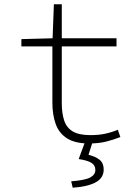

<svg xmlns="http://www.w3.org/2000/svg" viewBox="-20 -659 640 898"><path d="M397 12Q331 12 293.5 -12Q256 -36 240.5 -79Q225 -122 225 -180V-442H80V-476L226 -480L232 -639H269V-480H525V-442H269V-176Q269 -130 280 -96Q291 -62 320 -44.5Q349 -27 403 -27Q441 -27 471.5 -33.5Q502 -40 531 -52L543 -18Q510 -5 475.5 3.5Q441 12 397 12ZM320 219 313 189Q378 184 402 171Q426 158 426 136Q426 114 407.5 102.5Q389 91 348 85L382 -7H417L394 65Q427 73 446 88.5Q465 104 465 134Q465 173 428 193.5Q391 214 320 219Z"/></svg>

Font: Source Code Pro ExtraLight Light
Style: Regular
Weight: 300
Monospace: yes
Version: Version 1.018;hotconv 1.0.116;makeotfexe 2.5.65601